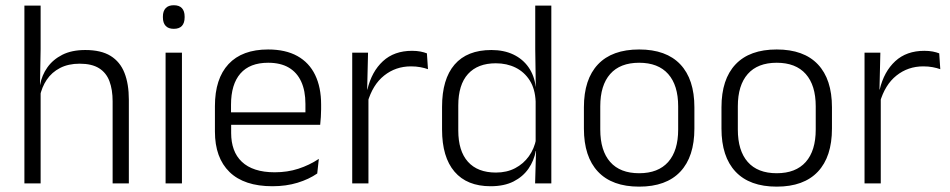

<svg xmlns="http://www.w3.org/2000/svg" viewBox="-20 -684 3542 716"><path d="M400 0V-306Q400 -349.5 388.2 -381Q376.5 -412.5 349.5 -429.5Q322.5 -446.5 277 -446.5Q235 -446.5 204 -430.5Q173 -414.5 154.2 -386.5Q135.5 -358.5 128.5 -323L113 -367.5H129.5Q136 -403.5 156.8 -432.8Q177.5 -462 212.5 -479.8Q247.5 -497.5 298 -497.5Q357 -497.5 392.5 -475.5Q428 -453.5 444.2 -412.2Q460.5 -371 460.5 -312V0ZM71 0V-663H131.5V-501L129 -361L131.5 -356V0Z M597.5 0V-487.5H658.5V0ZM628 -576.5Q608 -576.5 597.8 -587.5Q587.5 -598.5 587.5 -619V-622.5Q587.5 -642.5 597.8 -653.5Q608 -664.5 628 -664.5Q648.5 -664.5 658.5 -653.5Q668.5 -642.5 668.5 -622.5V-619Q668.5 -598.5 658.5 -587.5Q648.5 -576.5 628 -576.5Z M996 10.5Q890.5 10.5 836 -42.5Q781.5 -95.5 781.5 -193.5V-288.5Q781.5 -390.5 832.2 -445Q883 -499.5 980 -499.5Q1045 -499.5 1089 -475Q1133 -450.5 1155.2 -404.5Q1177.5 -358.5 1177.5 -294V-276.5Q1177.5 -262 1176.5 -247.5Q1175.5 -233 1174 -218.5H1118Q1119 -240.5 1119 -260.2Q1119 -280 1119 -296.5Q1119 -345.5 1103.2 -379.8Q1087.5 -414 1056.8 -432Q1026 -450 980 -450Q911.5 -450 876.5 -409.8Q841.5 -369.5 841.5 -293.5V-246L842 -238V-187.5Q842 -154 851.8 -127Q861.5 -100 881.8 -80.8Q902 -61.5 932.8 -51.5Q963.5 -41.5 1004.5 -41.5Q1052 -41.5 1092.8 -54.8Q1133.5 -68 1169 -91.5L1163 -37Q1132 -15.5 1089.5 -2.5Q1047 10.5 996 10.5ZM813 -218.5V-265H1160.5V-218.5Z M1350.5 -301.5 1335 -348 1350 -350Q1366 -417 1408 -455.8Q1450 -494.5 1516.5 -494.5Q1534 -494.5 1548 -491.8Q1562 -489 1572 -485L1576 -426Q1563.5 -430.5 1547.5 -433.5Q1531.5 -436.5 1512.5 -436.5Q1455.5 -436.5 1412.5 -402.2Q1369.5 -368 1350.5 -301.5ZM1293.5 0V-487.5H1352.5L1349 -341L1354 -336V0Z M1809.5 10.5Q1721.5 10.5 1675 -43.8Q1628.5 -98 1628.5 -201V-285.5Q1628.5 -389 1675.2 -443.2Q1722 -497.5 1812.5 -497.5Q1859 -497.5 1894.2 -480.8Q1929.5 -464 1951 -433.2Q1972.5 -402.5 1977.5 -361H1997.5L1977.5 -305.5Q1975.5 -352.5 1955.5 -384Q1935.5 -415.5 1902.8 -431.8Q1870 -448 1829 -448Q1761.5 -448 1725.2 -408Q1689 -368 1689 -290.5V-197.5Q1689 -121 1725 -80.8Q1761 -40.5 1829.5 -40.5Q1870 -40.5 1901 -56.8Q1932 -73 1952.2 -101.2Q1972.5 -129.5 1979.5 -166L1995.5 -121H1978Q1971.5 -85 1950.8 -55Q1930 -25 1895 -7.2Q1860 10.5 1809.5 10.5ZM1975.5 0 1979 -122 1977.5 -142V-347.5L1978 -362L1976 -500.5V-663H2036V0Z M2363.5 12Q2262.5 12 2210 -43.8Q2157.5 -99.5 2157.5 -204.5V-284Q2157.5 -388.5 2210 -444Q2262.5 -499.5 2363.5 -499.5Q2464.5 -499.5 2517 -444Q2569.5 -388.5 2569.5 -284V-204.5Q2569.5 -99.5 2517 -43.8Q2464.5 12 2363.5 12ZM2363.5 -38Q2434.5 -38 2471.8 -80Q2509 -122 2509 -201V-287.5Q2509 -366 2471.8 -408Q2434.5 -450 2363.5 -450Q2292.5 -450 2255.5 -408Q2218.5 -366 2218.5 -287.5V-201Q2218.5 -122 2255.5 -80Q2292.5 -38 2363.5 -38Z M2876.5 12Q2775.5 12 2723 -43.8Q2670.5 -99.5 2670.5 -204.5V-284Q2670.5 -388.5 2723 -444Q2775.5 -499.5 2876.5 -499.5Q2977.5 -499.5 3030 -444Q3082.5 -388.5 3082.5 -284V-204.5Q3082.5 -99.5 3030 -43.8Q2977.5 12 2876.5 12ZM2876.5 -38Q2947.5 -38 2984.8 -80Q3022 -122 3022 -201V-287.5Q3022 -366 2984.8 -408Q2947.5 -450 2876.5 -450Q2805.5 -450 2768.5 -408Q2731.5 -366 2731.5 -287.5V-201Q2731.5 -122 2768.5 -80Q2805.5 -38 2876.5 -38Z M3261 -301.5 3245.5 -348 3260.5 -350Q3276.5 -417 3318.5 -455.8Q3360.5 -494.5 3427 -494.5Q3444.5 -494.5 3458.5 -491.8Q3472.5 -489 3482.5 -485L3486.5 -426Q3474 -430.5 3458 -433.5Q3442 -436.5 3423 -436.5Q3366 -436.5 3323 -402.2Q3280 -368 3261 -301.5ZM3204 0V-487.5H3263L3259.5 -341L3264.5 -336V0Z"/></svg>

Font: Anek Latin Medium Light
Style: Regular
Weight: 300
Version: Version 1.003